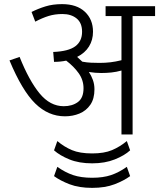

<svg xmlns="http://www.w3.org/2000/svg" viewBox="-20 -652 772 931"><path d="M438 -219Q438 -173 418 -144Q398 -115 365.5 -101.5Q333 -88 295 -88Q214 -88 150.5 -150.5Q87 -213 26 -359L75 -376Q121 -261 172 -199Q223 -137 289 -137Q330 -137 357.5 -157Q385 -177 385 -224Q385 -264 361.5 -297Q338 -330 301 -358Q273 -352 242 -352L238 -400Q312 -403 345 -427.5Q378 -452 378 -498Q378 -541 351.5 -562.5Q325 -584 283 -584Q246 -584 215.5 -574.5Q185 -565 151 -547L133 -594Q165 -610 200.5 -621Q236 -632 281 -632Q352 -632 391.5 -595Q431 -558 431 -498Q431 -458 411.5 -426.5Q392 -395 354 -376Q367 -365 379 -353Q400 -349 421 -348Q442 -347 462 -347Q490 -347 515.5 -350Q541 -353 569 -360V-574H492V-622H732V-574H623V0H569V-310Q544 -303 520 -300.5Q496 -298 471 -298Q442 -298 411 -303Q423 -285 430.5 -264Q438 -243 438 -219ZM427 140Q363 140 316.5 121Q270 102 242 77L258 32Q291 60 329 76Q367 92 427 92Q485 92 523 76Q561 60 595 32L611 77Q584 102 536.5 121Q489 140 427 140ZM427 259Q363 259 317.5 241.5Q272 224 242 202L258 157Q296 184 334.5 197Q373 210 427 210Q480 210 518.5 197Q557 184 595 157L611 202Q581 224 535.5 241.5Q490 259 427 259Z"/></svg>

Font: Noto Sans Light
Style: Regular
Weight: 300
Designer: Monotype Design Team
Foundry: Monotype Imaging Inc.
Version: Version 2.007